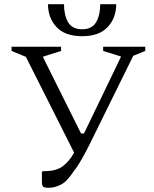

<svg xmlns="http://www.w3.org/2000/svg" viewBox="-20 -882 733 912"><path d="M331 -70Q299 -20 269.5 -5Q240 10 212 10Q190 10 184.5 4Q179 -2 179 -19V-65L183 -69H191Q246 -69 277 -91.5Q308 -114 332 -157L103 -612L35 -640V-660H270V-640L185 -613V-609L365 -248H379L554 -611V-614L470 -640V-660H670V-640L613 -617L403 -191Q387 -159 366.5 -123Q346 -87 331 -70ZM370 -710Q289 -710 248.5 -753.5Q208 -797 208 -862H284Q284 -810 303.5 -776.5Q323 -743 370 -743Q417 -743 436.5 -776.5Q456 -810 456 -862H532Q532 -797 491.5 -753.5Q451 -710 370 -710Z"/></svg>

Font: Spectral SC Light
Style: Regular
Weight: 300
Designer: Jean-Baptiste Levee
Foundry: Production Type
Version: Version 2.001